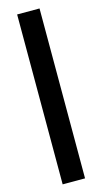

<svg xmlns="http://www.w3.org/2000/svg" viewBox="-148 -838 591 1085"><g transform="rotate(-15 147.5 -295.0)"><path d="M75 202H206V-792H75Z"/></g></svg>

Font: Repo Bold
Style: Bold
Weight: 700
Designer: Stefan Peev
Foundry: Context Ltd
Version: Version 1.502